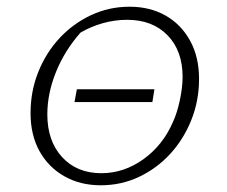

<svg xmlns="http://www.w3.org/2000/svg" viewBox="-20 -545 677 572"><path d="M280 7Q219 7 171.5 -20Q124 -47 97.5 -95Q71 -143 71 -208Q71 -273 94 -330.5Q117 -388 157.5 -431.5Q198 -475 251.5 -500Q305 -525 366 -525Q427 -525 473.5 -498.5Q520 -472 546.5 -423.5Q573 -375 573 -310Q573 -245 550 -187.5Q527 -130 487 -86.5Q447 -43 394 -18Q341 7 280 7ZM282 -29Q349 -29 407 -70.5Q465 -112 495 -181Q508 -209 516 -247.5Q524 -286 524 -316Q524 -394 479 -440Q434 -486 359 -486Q322 -486 286.5 -476Q251 -466 220 -448Q173 -395 147 -331Q121 -267 121 -204Q121 -125 165 -77Q209 -29 282 -29ZM202 -241 209 -279H440L434 -241Z"/></svg>

Font: Piazzolla SC ExtraLight
Style: Italic
Weight: 200
Italic angle: -11.3°
Designer: Juan Pablo del Peral
Foundry: Huerta Tipografica
Version: Version 1.330